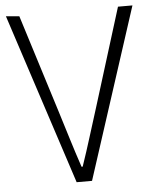

<svg xmlns="http://www.w3.org/2000/svg" viewBox="-53 -778 667 833"><g transform="rotate(-5 280.5 -361.0)"><path d="M4 -733 247 11H314L555 -732H492L359 -304C330 -214 310 -144 279 -54H274C244 -143 224 -212 196 -301L62 -728Z"/></g></svg>

Font: GenEiGothic-pro-Light
Style: Regular
Weight: 300
Designer: Ryoko NISHIZUKA (kana & ideographs); Paul D. Hunt (Latin, Greek & Cyrillic); Wenlong ZHANG (bopomofo); Sandoll Communica
Foundry: Adobe Systems Incorporated; o_tamon
Version: Version 1.000.140830